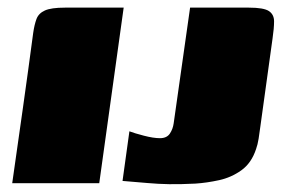

<svg xmlns="http://www.w3.org/2000/svg" viewBox="-20 -480 744 503"><path d="M12 0Q26 -98 40 -197Q54 -296 67 -394Q70 -415 75.5 -430Q81 -445 97.5 -452.5Q114 -460 150 -460H304L240 0ZM662 -148Q660 -132 657.5 -116.5Q655 -101 651 -90Q639 -53 612.5 -34Q586 -15 554 -8Q522 -1 492 1Q452 3 423 2.5Q394 2 366.5 -0.5Q339 -3 301 -6L319 -136Q332 -131 357 -124.5Q382 -118 399 -118Q417 -118 425 -130Q433 -142 435 -157L478 -460H632Q671 -460 684.5 -451Q698 -442 698 -424Q698 -406 694 -379Z"/></svg>

Font: Genos Thin Black
Style: Italic
Weight: 900
Italic angle: -8°
Version: Version 1.010